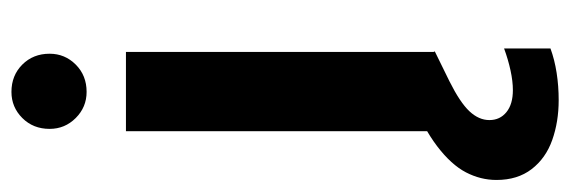

<svg xmlns="http://www.w3.org/2000/svg" viewBox="-356 -418 972 327"><g transform="rotate(-90 129.5 -255.0)"><path d="M69 0V-526H204V0ZM136 -593Q110 -593 91.5 -611.5Q73 -630 73 -656Q73 -684 91.5 -702.5Q110 -721 136 -721Q164 -721 182.5 -702.5Q201 -684 201 -656Q201 -630 182.5 -611.5Q164 -593 136 -593ZM122 211Q85 211 54 200Q23 189 4.5 165Q-14 141 -14 105Q-14 78 -1 53Q12 28 43.5 4Q75 -20 130 -43L175 -63L205 0L154 25Q118 43 103 59Q88 75 88 93Q88 111 101.5 122Q115 133 139 133Q154 133 172.5 129Q191 125 210 118V197Q191 204 168.5 207.5Q146 211 122 211Z"/></g></svg>

Font: DM Sans 9pt
Style: Bold
Weight: 700
Version: Version 4.004;gftools[0.9.30]